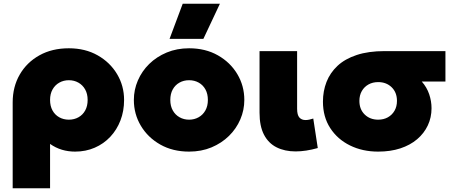

<svg xmlns="http://www.w3.org/2000/svg" viewBox="-20 -792 2406 1022"><path d="M47.5 210V-247Q47.5 -330 85 -395Q122.5 -460 189.8 -497.5Q257 -535 346.5 -535Q433.5 -535 499.8 -497.5Q566 -460 603.2 -397.5Q640.5 -335 640.5 -260Q640.5 -201 621.2 -151Q602 -101 567 -63.8Q532 -26.5 484.2 -5.8Q436.5 15 379.5 15Q343 15 309.5 5Q276 -5 246.5 -26V210ZM346.5 -155Q375 -155 397.8 -167.8Q420.5 -180.5 433.5 -204Q446.5 -227.5 446.5 -260Q446.5 -292.5 433.2 -316Q420 -339.5 397.2 -352.2Q374.5 -365 346.5 -365Q318.5 -365 295.8 -352.2Q273 -339.5 259.8 -316Q246.5 -292.5 246.5 -260Q246.5 -227.5 259.5 -204Q272.5 -180.5 295.2 -167.8Q318 -155 346.5 -155Z M986.5 15Q899.5 15 833.2 -22.5Q767 -60 729.8 -122.5Q692.5 -185 692.5 -260Q692.5 -314 713.8 -363.5Q735 -413 774.2 -451.5Q813.5 -490 867.5 -512.5Q921.5 -535 986.5 -535Q1073.5 -535 1139.8 -497.5Q1206 -460 1243.2 -397.5Q1280.5 -335 1280.5 -260Q1280.5 -206 1259.2 -156.5Q1238 -107 1198.8 -68.5Q1159.5 -30 1105.8 -7.5Q1052 15 986.5 15ZM986.5 -155Q1014.5 -155 1037.2 -167.8Q1060 -180.5 1073.2 -204Q1086.5 -227.5 1086.5 -260Q1086.5 -292.5 1073.5 -316Q1060.5 -339.5 1037.8 -352.2Q1015 -365 986.5 -365Q958 -365 935.2 -352.2Q912.5 -339.5 899.5 -316Q886.5 -292.5 886.5 -260Q886.5 -227.5 899.8 -204Q913 -180.5 935.8 -167.8Q958.5 -155 986.5 -155ZM882.5 -585 952.5 -772H1150.5L1062.5 -585Z M1553.5 14Q1495.5 14 1452.2 -7.8Q1409 -29.5 1385.2 -75Q1361.5 -120.5 1361.5 -192V-520H1561.5V-213Q1561.5 -180 1573.5 -166.5Q1585.5 -153 1606.5 -153Q1615.5 -153 1626 -155.2Q1636.5 -157.5 1647.5 -161L1671.5 -4Q1639.5 5 1610 9.5Q1580.5 14 1553.5 14Z M1993 15Q1909.5 15 1843 -17.8Q1776.5 -50.5 1737.8 -110.2Q1699 -170 1699 -251Q1699 -307 1718 -355.8Q1737 -404.5 1776.5 -441.5Q1816 -478.5 1878.5 -499.2Q1941 -520 2028 -520H2351V-358H2225Q2252 -327.5 2264.5 -290.5Q2277 -253.5 2277 -216Q2277 -166.5 2257.2 -124.5Q2237.5 -82.5 2200.5 -51Q2163.5 -19.5 2111 -2.2Q2058.5 15 1993 15ZM1993 -155Q2022 -155 2044.5 -167.5Q2067 -180 2080 -202.5Q2093 -225 2093 -255Q2093 -300 2064.8 -327.5Q2036.5 -355 1993 -355Q1964 -355 1941.5 -342.5Q1919 -330 1906 -307.5Q1893 -285 1893 -255Q1893 -210 1921.2 -182.5Q1949.5 -155 1993 -155Z"/></svg>

Font: Geologica Black
Style: Regular
Weight: 900
Designer: Sindre Bremnes, Frode Helland
Foundry: Monokrom Skriftforlag AS
Version: Version 1.010;gftools[0.9.28]